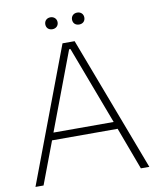

<svg xmlns="http://www.w3.org/2000/svg" viewBox="-92 -912 799 983"><g transform="rotate(-10 308.0 -421.0)"><path d="M238 -780C256 -780 270 -792 270 -811C270 -829 256 -842 238 -842C219 -842 206 -829 206 -811C206 -792 219 -780 238 -780ZM377 -780C396 -780 409 -792 409 -811C409 -829 396 -842 377 -842C358 -842 345 -829 345 -811C345 -792 358 -780 377 -780ZM12 0H54L137 -220H478L560 0H604L339 -700H276ZM151 -258 304 -664H311L464 -258Z"/></g></svg>

Font: Fixel Text ExtraLight
Style: Regular
Weight: 200
Width: 4
Designer: AlfaBravo + MacPaw
Foundry: Kyrylo Tkachov, Marchela Mozhyna, Serhii Makarenko, Maria Weinstein, Zakhar Kryvoshyya
Version: Version 1.211